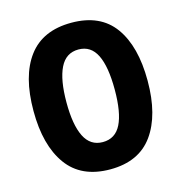

<svg xmlns="http://www.w3.org/2000/svg" viewBox="-108 -823 879 930"><g transform="rotate(-15 331.0 -357.5)"><path d="M617 -358Q617 -186 546.5 -88Q476 10 332 10Q187 10 116 -88.5Q45 -187 45 -359Q45 -534 116.5 -629.5Q188 -725 332 -725Q477 -725 547 -628Q617 -531 617 -358ZM210 -358Q210 -245 239.5 -186Q269 -127 331 -127Q394 -127 423 -185Q452 -243 452 -358Q452 -473 423 -532Q394 -591 332 -591Q269 -591 239.5 -531Q210 -471 210 -358Z"/></g></svg>

Font: Noto Sans Lao UI Cond ExtBd
Style: Regular
Weight: 800
Width: 3
Designer: Monotype Design Team
Foundry: Monotype Imaging Inc.
Version: Version 2.000; ttfautohint (v1.8.4.7-5d5b)